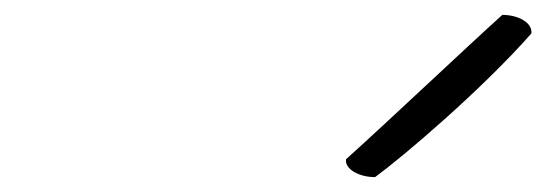

<svg xmlns="http://www.w3.org/2000/svg" viewBox="-20 -812 734 258"><path d="M445 -598C443 -585 462 -574 484 -574C521 -601 627 -691 694 -767C696 -781 677 -792 655 -792C604 -746 506 -653 445 -598Z"/></svg>

Font: Snowfall
Style: SuperObl
Weight: 400
Designer: Jasper
Foundry: Cannot Into Space Fonts
Version: Version 0.9